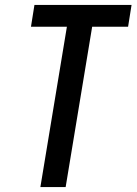

<svg xmlns="http://www.w3.org/2000/svg" viewBox="-20 -755 551 775"><path d="M143 0 250 -647H105L119 -735H511L497 -647H352L245 0Z"/></svg>

Font: Iosevka Curly Semibold
Style: Italic
Weight: 600
Italic angle: -9°
Monospace: yes
Designer: Belleve Invis
Foundry: Belleve Invis
Version: Version 22.1.2; ttfautohint (v1.8.4)